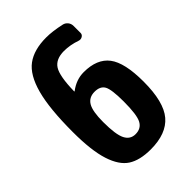

<svg xmlns="http://www.w3.org/2000/svg" viewBox="-220 -835 940 940"><g transform="rotate(-45 250.0 -365.0)"><path d="M254.9 -95.7Q293.9 -95.7 310.5 -127Q327.1 -158.2 327.1 -250Q327.1 -333 313 -358.9Q298.8 -384.8 259.8 -384.8Q220.7 -384.8 202.6 -354.5Q184.6 -324.2 184.6 -250Q184.6 -163.1 201.7 -129.4Q218.8 -95.7 254.9 -95.7ZM290 -490.2Q381.8 -490.2 423.3 -435.5Q464.8 -380.9 464.8 -250Q464.8 -109.4 414.1 -49.8Q363.3 9.8 254.9 9.8Q179.7 9.8 135.7 -18.6Q91.8 -46.9 68.4 -119.6Q44.9 -192.4 44.9 -320.3Q44.9 -482.4 69.8 -574.2Q94.7 -666 145 -703.1Q195.3 -740.2 280.3 -740.2Q323.2 -740.2 380.9 -727.5Q395.5 -724.6 405.3 -712.9Q415 -701.2 415 -684.6V-636.7Q415 -625 404.3 -618.7Q393.6 -612.3 381.8 -616.2Q336.9 -631.8 294.9 -631.8Q238.3 -631.8 215.3 -596.2Q192.4 -560.5 190.4 -457Q190.4 -455.1 191.4 -455.1Q192.4 -455.1 193.4 -456.1Q238.3 -490.2 290 -490.2Z"/></g></svg>

Font: Rounded-L Mgen+ 1mn bold
Style: Bold
Weight: 700
Designer: [Source Han Sans]
Ryoko NISHIZUKA  (kana & ideographs); Paul D. Hunt (Latin, Greek & Cyrillic); Wenlong ZHANG  (bopomofo
Version: Version 1.059.20150602